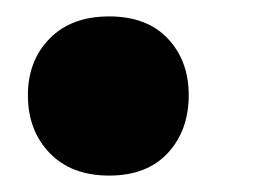

<svg xmlns="http://www.w3.org/2000/svg" viewBox="-20 -208 312 234"><path d="M113 6Q67 6 40.5 -21.5Q14 -49 14 -92Q14 -134 40.5 -161Q67 -188 113 -188Q159 -188 184.5 -161Q210 -134 210 -92Q210 -49 184.5 -21.5Q159 6 113 6Z"/></svg>

Font: Nunito Black
Style: Italic
Weight: 900
Italic angle: -9°
Designer: Vernon Adams
Foundry: Vernon Adams
Version: Version 3.601; ttfautohint (v1.8.2.53-6de2)